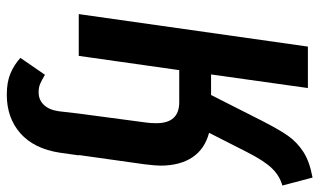

<svg xmlns="http://www.w3.org/2000/svg" viewBox="-212 -534 962 579"><g transform="rotate(90 269.5 -244.0)"><path d="M439 -509 380 -393Q429 -380 454 -342.5Q479 -305 479 -246Q479 -233 475 -199L447 0H448L440 57Q428 135 381.5 176Q335 217 265 217Q227 217 201 206Q175 195 154 176L205 102Q222 112 232.5 116.5Q243 121 258 121Q281 121 296 105Q311 89 315 60L322 0L349 -203Q351 -214 351 -234Q351 -303 288 -303H191L148 0H22L120 -691H245L204 -399H266L343 -551Q370 -604 389 -631Q408 -658 437 -677Q466 -696 515 -705L539 -614Q510 -606 487.5 -583Q465 -560 439 -509Z"/></g></svg>

Font: Fira Sans Extra Condensed Medium
Style: Italic
Weight: 500
Width: 3
Italic angle: -8°
Designer: Carrois Corporate & Edenspiekermann AG
Foundry: Carrois Corporate GbR & Edenspiekermann AG
Version: Version 4.203